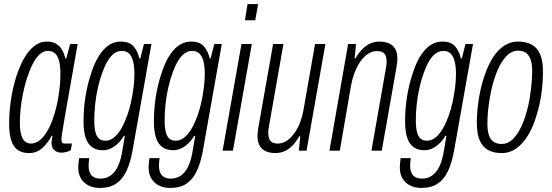

<svg xmlns="http://www.w3.org/2000/svg" viewBox="-20 -743 2723 947"><path d="M123 12Q90 12 68 -3Q46 -18 35.5 -50.5Q25 -83 25 -133Q25 -188 33.5 -247Q42 -306 58 -358Q74 -410 96 -450.5Q118 -491 147 -514.5Q176 -538 211 -538Q240 -538 258 -526.5Q276 -515 286.5 -496.5Q297 -478 302 -455H307L326 -526H363L342 -407Q338 -382 330.5 -341Q323 -300 315 -254Q307 -208 299.5 -165.5Q292 -123 287.5 -93.5Q283 -64 283 -56Q283 -45 286 -40Q289 -35 302 -35H335L329 -2Q320 3 307.5 6.5Q295 10 284 10Q265 10 250.5 0Q236 -10 234 -37Q234 -44 235.5 -53Q237 -62 239 -72L235 -74Q219 -41 190.5 -14.5Q162 12 123 12ZM133 -35Q154 -35 173.5 -49.5Q193 -64 209 -89.5Q225 -115 238 -149.5Q251 -184 260 -224Q266 -252 270 -278.5Q274 -305 276 -330Q278 -355 278 -378Q278 -415 272 -440.5Q266 -466 252 -479Q238 -492 216 -492Q194 -492 174.5 -474Q155 -456 139.5 -424Q124 -392 111 -351Q100 -315 92.5 -277.5Q85 -240 81.5 -204.5Q78 -169 78 -137Q78 -85 91.5 -60Q105 -35 133 -35Z M472 184Q442 184 418 172.5Q394 161 380 138.5Q366 116 366 83Q366 75 367 64.5Q368 54 370 37H420Q419 47 418 56Q417 65 417 73Q417 97 424.5 111.5Q432 126 445 132Q458 138 475 138Q502 138 523 124.5Q544 111 558.5 83.5Q573 56 581 14Q585 -8 588.5 -29.5Q592 -51 596 -73H591Q578 -51 561 -35Q544 -19 525.5 -10.5Q507 -2 486 -2Q456 -2 434.5 -17Q413 -32 402.5 -63.5Q392 -95 392 -145Q392 -206 401.5 -266Q411 -326 428 -376Q451 -452 488.5 -495Q526 -538 576 -538Q619 -538 639.5 -513.5Q660 -489 667 -455H672L690 -526H727L634 -2Q623 60 603.5 101Q584 142 552.5 163Q521 184 472 184ZM500 -49Q517 -49 532 -58Q547 -67 560.5 -83Q574 -99 585.5 -122Q597 -145 607 -172Q619 -205 626.5 -240.5Q634 -276 638.5 -310.5Q643 -345 643 -378Q643 -415 636.5 -440.5Q630 -466 616.5 -479Q603 -492 581 -492Q560 -492 542.5 -479Q525 -466 511 -442.5Q497 -419 485 -386Q472 -351 463 -311Q454 -271 449.5 -230Q445 -189 445 -150Q445 -115 450.5 -92.5Q456 -70 468 -59.5Q480 -49 500 -49Z M819 184Q789 184 765 172.5Q741 161 727 138.5Q713 116 713 83Q713 75 714 64.5Q715 54 717 37H767Q766 47 765 56Q764 65 764 73Q764 97 771.5 111.5Q779 126 792 132Q805 138 822 138Q849 138 870 124.5Q891 111 905.5 83.5Q920 56 928 14Q932 -8 935.5 -29.5Q939 -51 943 -73H938Q925 -51 908 -35Q891 -19 872.5 -10.5Q854 -2 833 -2Q803 -2 781.5 -17Q760 -32 749.5 -63.5Q739 -95 739 -145Q739 -206 748.5 -266Q758 -326 775 -376Q798 -452 835.5 -495Q873 -538 923 -538Q966 -538 986.5 -513.5Q1007 -489 1014 -455H1019L1037 -526H1074L981 -2Q970 60 950.5 101Q931 142 899.5 163Q868 184 819 184ZM847 -49Q864 -49 879 -58Q894 -67 907.5 -83Q921 -99 932.5 -122Q944 -145 954 -172Q966 -205 973.5 -240.5Q981 -276 985.5 -310.5Q990 -345 990 -378Q990 -415 983.5 -440.5Q977 -466 963.5 -479Q950 -492 928 -492Q907 -492 889.5 -479Q872 -466 858 -442.5Q844 -419 832 -386Q819 -351 810 -311Q801 -271 796.5 -230Q792 -189 792 -150Q792 -115 797.5 -92.5Q803 -70 815 -59.5Q827 -49 847 -49Z M1188 -643 1201 -723H1253L1239 -643ZM1078 0 1171 -526H1222L1129 0Z M1339 12Q1312 12 1292 3.5Q1272 -5 1261 -24Q1250 -43 1250 -72Q1250 -82 1251.5 -93.5Q1253 -105 1255 -118L1327 -526H1378L1308 -128Q1306 -117 1304.5 -107Q1303 -97 1303 -87Q1303 -72 1307.5 -59.5Q1312 -47 1322.5 -41Q1333 -35 1351 -35Q1371 -35 1390 -46Q1409 -57 1427 -79.5Q1445 -102 1458.5 -135Q1472 -168 1479 -213L1534 -526H1585L1492 0H1454L1461 -71H1456Q1439 -41 1420 -22.5Q1401 -4 1380.5 4Q1360 12 1339 12Z M1605 0 1697 -526H1736L1729 -455H1733Q1751 -485 1770 -503.5Q1789 -522 1809.5 -530Q1830 -538 1850 -538Q1877 -538 1897.5 -529.5Q1918 -521 1929 -502.5Q1940 -484 1940 -454Q1940 -444 1938.5 -432.5Q1937 -421 1935 -408L1863 0H1812L1882 -398Q1884 -409 1885.5 -419Q1887 -429 1887 -439Q1887 -456 1882.5 -467.5Q1878 -479 1867.5 -485Q1857 -491 1838 -491Q1819 -491 1799.5 -480Q1780 -469 1762.5 -446.5Q1745 -424 1731.5 -391Q1718 -358 1710 -313L1656 0Z M2058 184Q2028 184 2004 172.5Q1980 161 1966 138.5Q1952 116 1952 83Q1952 75 1953 64.5Q1954 54 1956 37H2006Q2005 47 2004 56Q2003 65 2003 73Q2003 97 2010.5 111.5Q2018 126 2031 132Q2044 138 2061 138Q2088 138 2109 124.5Q2130 111 2144.5 83.5Q2159 56 2167 14Q2171 -8 2174.5 -29.5Q2178 -51 2182 -73H2177Q2164 -51 2147 -35Q2130 -19 2111.5 -10.5Q2093 -2 2072 -2Q2042 -2 2020.5 -17Q1999 -32 1988.5 -63.5Q1978 -95 1978 -145Q1978 -206 1987.5 -266Q1997 -326 2014 -376Q2037 -452 2074.5 -495Q2112 -538 2162 -538Q2205 -538 2225.5 -513.5Q2246 -489 2253 -455H2258L2276 -526H2313L2220 -2Q2209 60 2189.5 101Q2170 142 2138.5 163Q2107 184 2058 184ZM2086 -49Q2103 -49 2118 -58Q2133 -67 2146.5 -83Q2160 -99 2171.5 -122Q2183 -145 2193 -172Q2205 -205 2212.5 -240.5Q2220 -276 2224.5 -310.5Q2229 -345 2229 -378Q2229 -415 2222.5 -440.5Q2216 -466 2202.5 -479Q2189 -492 2167 -492Q2146 -492 2128.5 -479Q2111 -466 2097 -442.5Q2083 -419 2071 -386Q2058 -351 2049 -311Q2040 -271 2035.5 -230Q2031 -189 2031 -150Q2031 -115 2036.5 -92.5Q2042 -70 2054 -59.5Q2066 -49 2086 -49Z M2454 12Q2415 12 2387.5 -3Q2360 -18 2346 -50.5Q2332 -83 2332 -136Q2332 -188 2339.5 -241Q2347 -294 2361 -342Q2378 -401 2402.5 -445Q2427 -489 2461 -513.5Q2495 -538 2535 -538Q2575 -538 2602.5 -523Q2630 -508 2644 -475.5Q2658 -443 2658 -389Q2658 -336 2650.5 -282Q2643 -228 2628 -180Q2612 -122 2586.5 -79Q2561 -36 2528 -12Q2495 12 2454 12ZM2454 -33Q2489 -33 2516 -63.5Q2543 -94 2562 -144Q2581 -194 2592 -254Q2596 -281 2599 -305Q2602 -329 2603.5 -350.5Q2605 -372 2605 -391Q2605 -427 2597 -449.5Q2589 -472 2574 -482.5Q2559 -493 2535 -493Q2503 -493 2477.5 -466Q2452 -439 2433 -394Q2414 -349 2402 -293Q2396 -264 2392 -236Q2388 -208 2386 -182.5Q2384 -157 2384 -134Q2384 -99 2391.5 -76.5Q2399 -54 2415 -43.5Q2431 -33 2454 -33Z"/></svg>

Font: Archivo ExtraCondensed ExtraLight
Style: Italic
Weight: 250
Width: 2
Italic angle: -10°
Designer: Hector Gatti
Foundry: Omnibus-Type
Version: Version 2.001